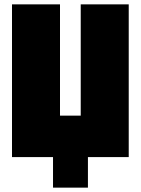

<svg xmlns="http://www.w3.org/2000/svg" viewBox="-20 -720 645 880"><path d="M570 -700V0H383V140H223V0H35V-700H255V-190H350V-700Z"/></svg>

Font: Tektur SemiCondensed Black
Style: Regular
Weight: 900
Width: 4
Designer: Adam Jagosz
Foundry: Adam Jagosz
Version: Version 1.005;gftools[0.9.30]